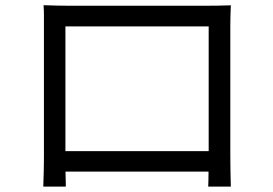

<svg xmlns="http://www.w3.org/2000/svg" viewBox="-20 -705 1040 732"><path d="M146.1 -685.2Q175.9 -684.2 196.8 -683.7Q217.8 -683.2 235.5 -683.2Q246.8 -683.2 278.8 -683.2Q310.9 -683.2 356.2 -683.2Q401.5 -683.2 453.5 -683.2Q505.6 -683.2 557.5 -683.2Q609.4 -683.2 654.1 -683.2Q698.8 -683.2 730.1 -683.2Q761.5 -683.2 772.1 -683.2Q788.5 -683.2 812.9 -683.5Q837.4 -683.8 860.1 -684.8Q859.1 -666.5 858.6 -646.2Q858.1 -626 858.1 -607.3Q858.1 -597.2 858.1 -567.7Q858.1 -538.2 858.1 -496Q858.1 -453.9 858.1 -405.6Q858.1 -357.4 858.1 -309.3Q858.1 -261.3 858.1 -220Q858.1 -178.8 858.1 -150.7Q858.1 -122.5 858.1 -114.4Q858.1 -102.7 858.3 -84.1Q858.5 -65.5 858.8 -46.2Q859.1 -26.9 859.6 -12.3Q860.1 2.3 860.1 6.5H773.8Q774.4 1 774.6 -17.2Q774.8 -35.5 775.2 -59.3Q775.6 -83 775.6 -103.6Q775.6 -111.3 775.6 -142.3Q775.6 -173.3 775.6 -218.7Q775.6 -264 775.6 -316.3Q775.6 -368.5 775.6 -419.4Q775.6 -470.2 775.6 -512.1Q775.6 -554.1 775.6 -579.2Q775.6 -604.4 775.6 -604.4H229.4Q229.4 -604.4 229.4 -579.5Q229.4 -554.7 229.4 -512.7Q229.4 -470.8 229.4 -420.3Q229.4 -369.7 229.4 -317.8Q229.4 -265.9 229.4 -220.5Q229.4 -175.1 229.4 -143.8Q229.4 -112.5 229.4 -103.6Q229.4 -91.1 229.4 -74.3Q229.4 -57.4 229.9 -41Q230.4 -24.5 230.7 -11.4Q231 1.7 231 6.5H145.1Q145.1 1.7 145.6 -12.6Q146.1 -26.9 146.6 -45.7Q147.1 -64.5 147.3 -83Q147.5 -101.5 147.5 -114.6Q147.5 -123.5 147.5 -152.3Q147.5 -181 147.5 -223.2Q147.5 -265.3 147.5 -313.8Q147.5 -362.2 147.5 -410.4Q147.5 -458.6 147.5 -500.2Q147.5 -541.8 147.5 -570.4Q147.5 -599 147.5 -607.3Q147.5 -624.6 147.5 -645.8Q147.5 -667.1 146.1 -685.2ZM808.3 -128.9V-50.7H189.9V-128.9Z"/></svg>

Font: Noto Sans JP
Style: Regular
Weight: 100
Designer: Ryoko NISHIZUKA 西塚涼子 (kana, bopomofo & ideographs); Paul D. Hunt (Latin, Greek & Cyrillic); Sandoll Communications 산돌커뮤니
Foundry: Adobe
Version: Version 2.004;hotconv 1.0.118;makeotfexe 2.5.65603